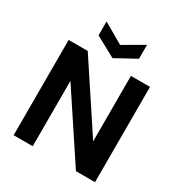

<svg xmlns="http://www.w3.org/2000/svg" viewBox="-208 -1070 1152 1220"><g transform="rotate(30 367.5 -460.5)"><path d="M666 -699V0H526L209 -479V0H69V-699H209L526 -219V-699ZM516 -921V-819L368 -738L219 -819V-921L368 -835Z"/></g></svg>

Font: SVN-Poppins SemiBold
Style: Regular
Weight: 600
Designer: Ninad Kale (Devanagari), Jonny Pinhorn (Latin)
Foundry: Indian Type Foundry
Version: Version 3.002 2017